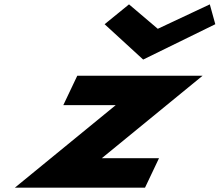

<svg xmlns="http://www.w3.org/2000/svg" viewBox="-20 -860 1007 880"><path d="M571.3 -840 459.5 -749 636.2 -587 966.8 -749 941.6 -840 703.2 -728ZM908.6 -513H334.2L270.1 -378H510.2L48.3 0H644.7L708.8 -135H446.7Z"/></svg>

Font: Hussar
Style: BdSuprExtOblFive
Weight: 700
Foundry: Cannot Into Space Fonts
Version: Version 2.00